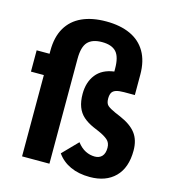

<svg xmlns="http://www.w3.org/2000/svg" viewBox="-113 -845 853 949"><g transform="rotate(15 314.0 -370.0)"><path d="M609 -170Q609 -82 562 -35Q515 12 433 12Q376 12 333.5 -7.5Q291 -27 265 -64L340 -141Q360 -115 383 -103.5Q406 -92 431 -92Q454 -92 467.5 -106.5Q481 -121 481 -150Q481 -176 464 -190.5Q447 -205 417 -218L389 -230Q357 -244 335.5 -263Q314 -282 303.5 -310Q293 -338 293 -376Q293 -436 324 -475.5Q355 -515 416 -523V-537Q416 -598 393 -623Q370 -648 320 -648Q271 -648 247.5 -623Q224 -598 224 -537V0H84V-416H18V-525H84V-541Q84 -611 111.5 -658Q139 -705 190.5 -728.5Q242 -752 314 -752Q386 -752 437.5 -728.5Q489 -705 516.5 -658Q544 -611 544 -541V-437H489Q463 -437 448 -432Q433 -427 427 -416Q421 -405 421 -386Q421 -361 433.5 -350.5Q446 -340 473 -328L501 -316Q557 -292 583 -258Q609 -224 609 -170Z"/></g></svg>

Font: IBM Plex Sans Condensed
Style: Bold
Weight: 700
Width: 3
Designer: Mike Abbink, Paul van der Laan, Pieter van Rosmalen
Foundry: Bold Monday
Version: Version 3.201